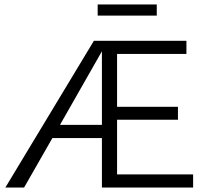

<svg xmlns="http://www.w3.org/2000/svg" viewBox="-20 -841 933 861"><path d="M846 -59V0H437V-222H215L88 0H4L401 -658H816V-599H505V-362H778V-304H505V-59ZM437 -281V-611L249 -281ZM418 -821H683V-771H418Z"/></svg>

Font: Ysabeau
Style: Regular
Weight: 400
Designer: Christian Thalmann (Catharsis Fonts)
Version: Version 0.003